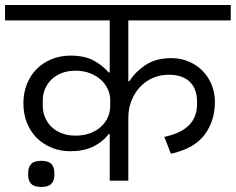

<svg xmlns="http://www.w3.org/2000/svg" viewBox="-40 -718 937 763"><path d="M396 -185H392Q367 -153 329.5 -135Q292 -117 240 -117Q200 -117 165.5 -131Q131 -145 106 -170Q81 -195 67 -230Q53 -265 53 -307Q53 -349 67 -384Q81 -419 106 -444Q131 -469 165.5 -483Q200 -497 240 -497Q297 -497 333 -477Q369 -457 392 -430H396V-637H-20V-698H877V-637H470V-395H474Q497 -432 538 -459.5Q579 -487 641 -487Q678 -487 710 -473.5Q742 -460 765 -436.5Q788 -413 801 -381.5Q814 -350 814 -313Q814 -237 772.5 -182Q731 -127 639 -107L613 -174Q681 -189 712 -221.5Q743 -254 743 -303V-317Q743 -338 736.5 -357Q730 -376 716.5 -390.5Q703 -405 681.5 -413Q660 -421 630 -421Q597 -421 568 -408.5Q539 -396 517.5 -373.5Q496 -351 483 -319.5Q470 -288 470 -250V0H396ZM260 -179Q293 -179 319 -189Q345 -199 362.5 -215.5Q380 -232 389 -253Q398 -274 398 -295V-321Q398 -342 389 -362.5Q380 -383 362.5 -399.5Q345 -416 319 -426.5Q293 -437 260 -437Q229 -437 205 -427.5Q181 -418 164.5 -402Q148 -386 139 -364.5Q130 -343 130 -319V-297Q130 -273 139 -251.5Q148 -230 164.5 -214Q181 -198 205 -188.5Q229 -179 260 -179ZM124 25Q96 25 84 12.5Q72 0 72 -22V-32Q72 -54 84 -66.5Q96 -79 124 -79Q152 -79 164 -66.5Q176 -54 176 -32V-22Q176 0 164 12.5Q152 25 124 25Z"/></svg>

Font: IBM Plex Sans Devanagari
Style: Regular
Weight: 400
Designer: Mike Abbink, Paul van der Laan, Pieter van Rosmalen, Erin McLaughlin
Foundry: Bold Monday
Version: Version 1.1